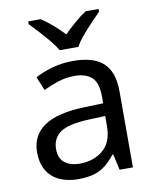

<svg xmlns="http://www.w3.org/2000/svg" viewBox="-86 -832 734 908"><g transform="rotate(-10 280.5 -378.0)"><path d="M288 -545Q386 -545 433 -502Q480 -459 480 -365V0H416L399 -76H395Q372 -47 347.5 -27.5Q323 -8 291.5 1Q260 10 215 10Q167 10 128.5 -7Q90 -24 68 -59.5Q46 -95 46 -149Q46 -229 109 -272.5Q172 -316 303 -320L394 -323V-355Q394 -422 365 -448Q336 -474 283 -474Q241 -474 203 -461.5Q165 -449 132 -433L105 -499Q140 -518 188 -531.5Q236 -545 288 -545ZM314 -259Q214 -255 175.5 -227Q137 -199 137 -148Q137 -103 164.5 -82Q192 -61 235 -61Q303 -61 348 -98.5Q393 -136 393 -214V-262ZM235 -606Q222 -629 200 -655.5Q178 -682 154 -708Q130 -734 112 -753V-766H172Q198 -749 226 -725Q254 -701 279 -674Q306 -701 334 -725Q362 -749 388 -766H450V-753Q431 -734 406.5 -708Q382 -682 359.5 -655.5Q337 -629 325 -606Z"/></g></svg>

Font: Noto Sans Myanmar
Style: Regular
Weight: 400
Designer: Monotype Design Team
Foundry: Monotype Imaging Inc.
Version: Version 2.107